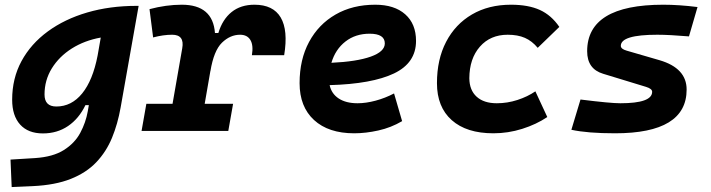

<svg xmlns="http://www.w3.org/2000/svg" viewBox="-20 -547 2970 802"><path d="M28.8 234.4 23.9 119.6 126.5 113.3Q201.2 108.4 246.6 79.8Q292 51.3 315.2 8.1Q338.4 -35.2 346.7 -82.5L351.1 -107.9H336.9Q309.6 -51.3 264.2 -20.5Q218.8 10.3 159.2 10.3Q97.7 10.3 64.2 -26.6Q30.8 -63.5 30.8 -130.4Q30.8 -219.7 69.8 -291.7Q108.9 -363.8 179.4 -415.5Q250 -467.3 344.5 -494.9Q439 -522.5 549.8 -522.5H559.1L483.9 -98.1Q471.7 -29.3 447.8 28.8Q423.8 86.9 382.3 130.6Q340.8 174.3 275.9 200.2Q210.9 226.1 116.7 230.5ZM400.9 -390.1Q333 -377.9 280 -344.5Q227.1 -311 196.5 -261.5Q166 -211.9 166 -152.3Q166 -102.1 215.3 -102.1Q278.8 -102.1 323.2 -156.7Q367.7 -211.4 387.7 -314.9Z M571.3 0 591.3 -113.3H700.7L741.2 -345.2Q751.5 -401.9 699.2 -401.9Q662.1 -401.9 619.6 -390.6L604.5 -508.8Q674.3 -527.3 739.3 -527.3Q869.1 -527.3 877.9 -409.2H892.1Q909.2 -465.8 947.3 -496.6Q985.4 -527.3 1043 -527.3Q1121.1 -527.3 1152.6 -473.9Q1184.1 -420.4 1167 -316.4H1032.2Q1039.1 -357.9 1025.9 -379.9Q1012.7 -401.9 982.9 -401.9Q941.4 -401.9 907.2 -368.7Q873 -335.4 858.9 -249.5V-251L835 -113.3H953.6L933.6 0Z M1473.6 -115.7Q1508.8 -115.7 1548.8 -126.5Q1588.9 -137.2 1626 -156.7L1659.7 -41Q1613.3 -13.7 1560.5 -2Q1507.8 9.8 1459.5 9.8Q1352.1 9.8 1291.7 -45.7Q1231.4 -101.1 1231.4 -199.7Q1231.4 -298.3 1271 -371.8Q1310.5 -445.3 1381.6 -486.3Q1452.6 -527.3 1547.4 -527.3Q1627.4 -527.3 1672.6 -487.3Q1717.8 -447.3 1717.8 -376Q1717.8 -284.2 1625.7 -240.2Q1533.7 -196.3 1356.9 -191.4Q1364.7 -155.3 1395 -135.5Q1425.3 -115.7 1473.6 -115.7ZM1364.3 -284.7Q1470.2 -289.6 1528.8 -310.5Q1587.4 -331.5 1587.4 -365.7Q1587.4 -406.2 1523.9 -406.2Q1464.8 -406.2 1422.9 -373.5Q1380.9 -340.8 1364.3 -284.7Z M2055.2 -115.7Q2099.1 -115.7 2141.4 -129.4Q2183.6 -143.1 2216.3 -165.5L2266.1 -58.1Q2220.2 -27.3 2161.4 -8.8Q2102.5 9.8 2041 9.8Q1928.7 9.8 1866.9 -45.2Q1805.2 -100.1 1805.2 -199.7Q1805.2 -298.8 1843.5 -372.3Q1881.8 -445.8 1951.4 -486.6Q2021 -527.3 2114.3 -527.3Q2187 -527.3 2235.1 -505.4Q2283.2 -483.4 2316.4 -434.6L2226.1 -347.2Q2202.1 -376 2172.4 -388.9Q2142.6 -401.9 2100.6 -401.9Q2028.3 -401.9 1984.6 -352.1Q1940.9 -302.2 1940.4 -220.2Q1940.9 -170.4 1970.9 -143.1Q2001 -115.7 2055.2 -115.7Z M2549.3 9.8Q2434.1 9.8 2366.7 -4.9L2404.8 -131.3Q2467.3 -123.5 2508.8 -119.6Q2550.3 -115.7 2571.3 -115.7Q2704.1 -115.7 2704.1 -163.6Q2704.1 -176.3 2678.7 -184.1L2499.5 -238.8Q2432.6 -258.8 2432.6 -333Q2432.6 -527.3 2750.5 -527.3Q2783.2 -527.3 2818.8 -524.9Q2854.5 -522.5 2893.6 -517.6L2857.9 -395Q2817.4 -398.4 2784.4 -400.1Q2751.5 -401.9 2725.6 -401.9Q2573.2 -401.9 2573.2 -355.5Q2573.2 -342.3 2597.7 -335.4L2735.4 -295.4Q2848.1 -262.2 2848.1 -172.9Q2848.1 9.8 2549.3 9.8Z"/></svg>

Font: Cascadia Mono
Style: Bold Italic
Weight: 700
Italic angle: -10°
Monospace: yes
Designer: Aaron Bell
Foundry: Saja Typeworks
Version: Version 2404.023; ttfautohint (v1.8.4)